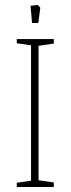

<svg xmlns="http://www.w3.org/2000/svg" viewBox="-20 -747 282 767"><path d="M47 -17 104 -25V-566L47 -574V-591H195V-573L134 -564V-27L195 -18V0H47ZM102 -724 131 -727 141 -716 133 -655H108Z"/></svg>

Font: Grenze Thin
Style: Regular
Weight: 250
Designer: Renata Polastri
Foundry: Omnibus-Type
Version: Version 1.002; ttfautohint (v1.8)